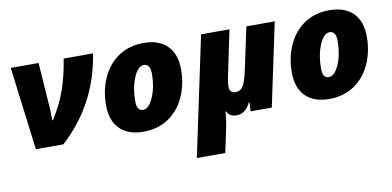

<svg xmlns="http://www.w3.org/2000/svg" viewBox="-74 -790 2570 1258"><g transform="rotate(-10 1210.5 -161.5)"><path d="M46.9 -553.2H231.9L252.9 -251Q254.9 -231.4 254.9 -168H259.8Q316.9 -257.3 348.9 -348.1Q380.9 -439 398.9 -553.2H594.2Q567.9 -385.3 494.4 -248.5Q420.9 -111.8 299.8 0H116.2Z M832 9.8Q730 9.8 674.6 -45.4Q619.1 -100.6 619.1 -203.1Q619.1 -305.7 658 -388.4Q696.8 -471.2 767.1 -517.1Q837.4 -563 931.2 -563Q1033.2 -563 1088.6 -507.8Q1144 -452.6 1144 -350.1Q1144 -247.6 1105.2 -164.8Q1066.4 -82 996.1 -36.1Q925.8 9.8 832 9.8ZM909.2 -420.9Q869.1 -420.9 840.6 -352.8Q812 -284.7 812 -196.8Q812 -131.8 853 -131.8Q892.6 -131.8 921.9 -199.7Q951.2 -267.6 951.2 -356Q951.2 -388.2 939.9 -404.5Q928.7 -420.9 909.2 -420.9Z M1451.2 9.8Q1401.4 9.8 1387.2 -27.8H1383.3Q1378.4 37.6 1359.9 120.1L1334 240.2H1145L1313 -553.2H1502L1439 -252Q1430.2 -213.9 1430.2 -183.1Q1430.2 -161.6 1441.2 -151.4Q1452.1 -141.1 1467.3 -141.1Q1492.7 -141.1 1507.6 -153.8Q1522.5 -166.5 1533.7 -196.3Q1544.9 -226.1 1557.1 -284.2L1614.3 -553.2H1803.2L1686 0H1544.9L1547.9 -60.1H1543.9Q1510.7 9.8 1451.2 9.8Z M2067.9 9.8Q1965.8 9.8 1910.4 -45.4Q1855 -100.6 1855 -203.1Q1855 -305.7 1893.8 -388.4Q1932.6 -471.2 2002.9 -517.1Q2073.2 -563 2167 -563Q2269 -563 2324.5 -507.8Q2379.9 -452.6 2379.9 -350.1Q2379.9 -247.6 2341.1 -164.8Q2302.2 -82 2231.9 -36.1Q2161.6 9.8 2067.9 9.8ZM2145 -420.9Q2105 -420.9 2076.4 -352.8Q2047.9 -284.7 2047.9 -196.8Q2047.9 -131.8 2088.9 -131.8Q2128.4 -131.8 2157.7 -199.7Q2187 -267.6 2187 -356Q2187 -388.2 2175.8 -404.5Q2164.6 -420.9 2145 -420.9Z"/></g></svg>

Font: Open Sans Extrabold
Style: Italic
Weight: 800
Italic angle: -12°
Foundry: Ascender Corporation
Version: Version 1.10